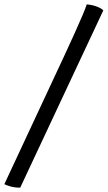

<svg xmlns="http://www.w3.org/2000/svg" viewBox="-42 -771 495 883"><path d="M51 92Q26 92 6.5 86.5Q-13 81 -22 76L253 -513Q282 -575 302.5 -621Q323 -667 337 -699.5Q351 -732 357 -751Q386 -748 406.5 -739.5Q427 -731 433 -723Z"/></svg>

Font: Texturina 12pt SemiBold
Style: Italic
Weight: 600
Italic angle: -11°
Version: Version 1.002